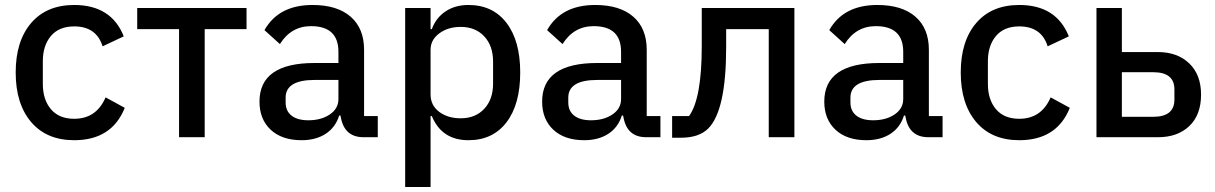

<svg xmlns="http://www.w3.org/2000/svg" viewBox="-20 -551 4877 771"><path d="M278 12Q167 12 105 -61Q43 -134 43 -260Q43 -386 105 -458.5Q167 -531 278 -531Q427 -531 477 -405L392 -365Q367 -445 278 -445Q217 -445 184.5 -406.5Q152 -368 152 -305V-214Q152 -151 184.5 -112.5Q217 -74 278 -74Q367 -74 404 -160L481 -118Q429 12 278 12Z M699 0V-434H531V-519H970V-434H802V0Z M1191 12Q1112 12 1067 -30Q1022 -72 1022 -143Q1022 -298 1243 -298H1339V-343Q1339 -446 1229 -446Q1149 -446 1104 -374L1042 -430Q1099 -531 1235 -531Q1334 -531 1388 -484Q1442 -437 1442 -351V-85H1497V0H1440Q1364 0 1349 -78L1347 -87H1342Q1327 -39 1287.5 -13.5Q1248 12 1191 12ZM1218 -68Q1270 -68 1304.5 -91.5Q1339 -115 1339 -153V-230H1244Q1127 -230 1127 -159V-140Q1127 -105 1151 -86.5Q1175 -68 1218 -68Z M1607 200V-519H1709V-434H1714Q1731 -480 1769.5 -505.5Q1808 -531 1861 -531Q1959 -531 2014 -459Q2069 -387 2069 -260Q2069 -132 2014 -60Q1959 12 1861 12Q1754 12 1714 -85H1709V200ZM1830 -76Q1889 -76 1924.5 -114Q1960 -152 1960 -215V-304Q1960 -367 1924.5 -405Q1889 -443 1830 -443Q1779 -443 1744 -417Q1709 -391 1709 -351V-172Q1709 -128 1743.5 -102Q1778 -76 1830 -76Z M2326 12Q2247 12 2202 -30Q2157 -72 2157 -143Q2157 -298 2378 -298H2474V-343Q2474 -446 2364 -446Q2284 -446 2239 -374L2177 -430Q2234 -531 2370 -531Q2469 -531 2523 -484Q2577 -437 2577 -351V-85H2632V0H2575Q2499 0 2484 -78L2482 -87H2477Q2462 -39 2422.5 -13.5Q2383 12 2326 12ZM2353 -68Q2405 -68 2439.5 -91.5Q2474 -115 2474 -153V-230H2379Q2262 -230 2262 -159V-140Q2262 -105 2286 -86.5Q2310 -68 2353 -68Z M2679 2V-85H2747Q2798 -155 2798 -366V-519H3170V0H3067V-434H2896V-362Q2896 -107 2824 -35Q2787 2 2715 2Z M3459 12Q3380 12 3335 -30Q3290 -72 3290 -143Q3290 -298 3511 -298H3607V-343Q3607 -446 3497 -446Q3417 -446 3372 -374L3310 -430Q3367 -531 3503 -531Q3602 -531 3656 -484Q3710 -437 3710 -351V-85H3765V0H3708Q3632 0 3617 -78L3615 -87H3610Q3595 -39 3555.5 -13.5Q3516 12 3459 12ZM3486 -68Q3538 -68 3572.5 -91.5Q3607 -115 3607 -153V-230H3512Q3395 -230 3395 -159V-140Q3395 -105 3419 -86.5Q3443 -68 3486 -68Z M4073 12Q3962 12 3900 -61Q3838 -134 3838 -260Q3838 -386 3900 -458.5Q3962 -531 4073 -531Q4222 -531 4272 -405L4187 -365Q4162 -445 4073 -445Q4012 -445 3979.5 -406.5Q3947 -368 3947 -305V-214Q3947 -151 3979.5 -112.5Q4012 -74 4073 -74Q4162 -74 4199 -160L4276 -118Q4224 12 4073 12Z M4383 0V-519H4485V-342H4629Q4708 -342 4755.5 -296.5Q4803 -251 4803 -171Q4803 -90 4756 -45Q4709 0 4630 0ZM4485 -82H4611Q4696 -82 4696 -151V-192Q4696 -261 4611 -261H4485Z"/></svg>

Font: Anuphan Medium
Style: Regular
Weight: 500
Designer: Mike Abbink, Paul van der Laan, Pieter van Rosmalen, Mint Tantisuwanna
Foundry: Bold Monday; Cadson Demak
Version: Version 3.002;hotconv 1.0.109;makeotfexe 2.5.65596